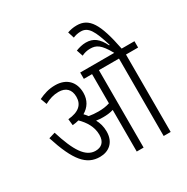

<svg xmlns="http://www.w3.org/2000/svg" viewBox="-197 -1066 1203 1235"><g transform="rotate(-30 404.5 -448.0)"><path d="M364 -209C364 -245 355 -276 340 -303C356 -300 374 -299 390 -299C416 -299 441 -301 467 -309V0H518V-575H667V0H719V-575H809V-622H714C674 -826 629 -896 538 -896C510 -896 489 -891 468 -884L483 -837C499 -844 518 -849 541 -849C597 -849 622 -801 659 -682L655 -680C624 -743 589 -771 533 -771C507 -771 481 -764 458 -755L474 -708C494 -718 515 -723 537 -723C582 -723 611 -708 659 -622H406V-575H467V-358C439 -349 413 -346 382 -346C359 -346 336 -348 313 -352C306 -362 298 -371 290 -379C333 -404 359 -444 359 -499C359 -580 309 -632 225 -632C177 -632 141 -620 101 -601L118 -555C154 -574 186 -584 222 -584C276 -584 307 -554 307 -499C307 -442 271 -407 190 -400L195 -353C212 -354 227 -357 242 -361C282 -322 313 -273 313 -214C313 -160 284 -136 241 -136C167 -136 118 -214 70 -369L23 -355C86 -159 147 -88 246 -88C311 -88 364 -127 364 -209Z"/></g></svg>

Font: Noto Sans Condensed Light
Style: Italic
Weight: 300
Width: 3
Italic angle: -12°
Designer: Monotype Design Team
Foundry: Monotype Imaging Inc.
Version: Version 2.013